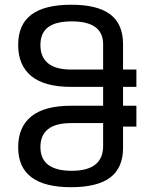

<svg xmlns="http://www.w3.org/2000/svg" viewBox="-20 -780 642 800"><path d="M275.9 0Q55.7 0 55.7 -166.5Q55.7 -251 110.6 -295.2Q165.5 -339.4 276.4 -339.4H409.7V-418H276.4Q165.5 -418 110.6 -462.9Q55.7 -507.8 55.7 -592.8Q55.7 -677.7 110.8 -719Q166 -760.3 276.9 -760.3Q386.2 -760.3 439.5 -720Q492.7 -679.7 492.7 -595.7V-490.2H548.3V-418H492.7V-339.4H548.3V-252.4H492.7V-163.6Q492.7 -80.6 439.2 -40.3Q385.7 0 275.9 0ZM409.7 -490.2V-595.7Q409.7 -690.9 279.3 -690.9Q212.4 -690.9 180.4 -666.7Q148.4 -642.6 148.4 -592.3Q148.4 -542 180.4 -516.1Q212.4 -490.2 276.4 -490.2ZM278.8 -68.4Q409.7 -68.4 409.7 -171.4V-267.1H276.4Q211.9 -267.1 180.2 -241.9Q148.4 -216.8 148.4 -167.5Q148.4 -68.4 278.8 -68.4Z"/></svg>

Font: Hack
Style: Regular
Weight: 400
Monospace: yes
Designer: Christopher Simpkins
Foundry: Christopher Simpkins
Version: Version 2.019; ttfautohint (v1.4.1) -l 4 -r 80 -G 350 -x 0 -